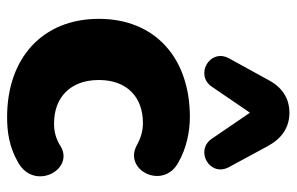

<svg xmlns="http://www.w3.org/2000/svg" viewBox="-167 -656 834 540"><g transform="rotate(90 250.0 -386.0)"><path d="M309 11C349 11 392 6 437 -20C517 -65 459 -176 394 -141C369 -125 349 -121 327 -121C255 -121 205 -166 205 -247C205 -327 254 -371 326 -371C348 -371 369 -365 390 -353C460 -317 514 -428 438 -470C397 -494 349 -503 309 -503C144 -503 33 -406 33 -247C33 -88 144 11 309 11ZM450 -613 391 -722C370 -761 339 -783 297 -783C255 -783 224 -761 204 -722L144 -613C115 -559 191 -516 224 -565L297 -672L370 -565C403 -516 479 -559 450 -613Z"/></g></svg>

Font: SN Pro Heavy
Style: Regular
Weight: 800
Designer: Tobias Whetton
Foundry: Supernotes
Version: Version 1.001;Glyphs 3.2 (3249)